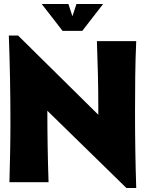

<svg xmlns="http://www.w3.org/2000/svg" viewBox="-20 -908 723 957"><path d="M70 -731 470 -336V-375Q470 -458 468 -539.5Q466 -621 463 -703H659Q655 -613 654 -524.5Q653 -436 653 -346Q653 -158 659 29H610L216 -356Q216 -178 222 0H27Q29 -75 30.5 -148.5Q32 -222 32 -297Q32 -406 30 -514Q28 -622 24 -731ZM188 -888H321L341 -827L361 -888H494L390 -754H292Z"/></svg>

Font: CAT Rhythmus
Style: Regular
Weight: 400
Designer: Peter Wiegel nach alter Vorlage
Foundry: Peter Wiegel
Version: 1.000